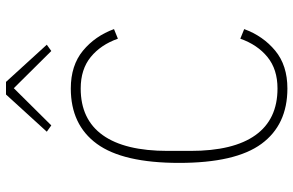

<svg xmlns="http://www.w3.org/2000/svg" viewBox="-189 -777 978 640"><g transform="rotate(-90 300.0 -457.0)"><path d="M325 12Q204 12 140.5 -74.5Q77 -161 77 -349Q77 -536 140.5 -623Q204 -710 325 -710Q402 -710 451 -669.5Q500 -629 523 -566L491 -553Q471 -610 430 -643.5Q389 -677 325 -677Q222 -677 169.5 -603.5Q117 -530 117 -387V-311Q117 -168 169.5 -94.5Q222 -21 325 -21Q389 -21 430 -54.5Q471 -88 491 -145L523 -132Q500 -69 451 -28.5Q402 12 325 12ZM347 -926 471 -790 450 -775 326 -900 202 -775 181 -790 305 -926Z"/></g></svg>

Font: IBM Plex Mono ExtLt
Style: Regular
Weight: 200
Monospace: yes
Designer: Mike Abbink, Paul van der Laan, Pieter van Rosmalen
Foundry: Bold Monday
Version: Version 2.3